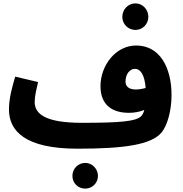

<svg xmlns="http://www.w3.org/2000/svg" viewBox="-20 -858 1081 1135"><path d="M781 -681C823 -681 857 -716 857 -758C857 -802 823 -838 781 -838C737 -838 703 -802 703 -758C703 -716 737 -681 781 -681ZM185 -255C185 -290 196 -334 205 -373L70 -405C55 -354 33 -281 33 -211C33 -84 128 21 438 21C713 21 876 -2 936 -76C969 -117 994 -203 994 -296C994 -460 924 -589 785 -589C662 -589 574 -469 574 -349C574 -234 647 -191 743 -191C774 -191 806 -197 833 -208C829 -192 823 -181 816 -173C788 -140 688 -132 464 -132C255 -132 185 -181 185 -255ZM722 -376C722 -418 746 -451 777 -451C812 -451 835 -414 841 -338C821 -332 800 -329 783 -329C742 -329 722 -347 722 -376ZM484 257C525 257 559 224 559 182C559 140 525 105 484 105C441 105 408 140 408 182C408 224 441 257 484 257Z"/></svg>

Font: Noto Sans Arabic UI Extra
Style: Regular
Weight: 800
Designer: Nadine Chahine - Monotype Design Team
Foundry: Monotype Imaging Inc.
Version: Version 1.900